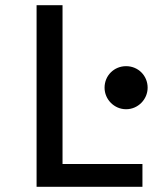

<svg xmlns="http://www.w3.org/2000/svg" viewBox="-20 -720 640 740"><path d="M121 0H529V-88H221V-700H121ZM383 -382C383 -337 420 -299 466 -299C512 -299 549 -337 549 -382C549 -429 512 -465 466 -465C420 -465 383 -429 383 -382Z"/></svg>

Font: CommitMono
Style: 500Regular
Weight: 500
Monospace: yes
Designer: Eigil Nikolajsen
Foundry: Eigil Nikolajsen
Version: Version 1.143